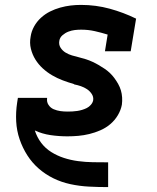

<svg xmlns="http://www.w3.org/2000/svg" viewBox="-20 -548 640 783"><path d="M420 215Q381 215 342.5 213Q304 211 267 203Q230 195 197.5 179Q165 163 138 139.5Q111 116 91.5 85.5Q72 55 60 20Q48 -15 46 -53Q44 -91 50 -130L53 -149H172V-147Q170 -132 178 -120Q186 -108 199 -102.5Q212 -97 226 -95Q240 -93 255 -93Q265 -93 275 -93.5Q285 -94 295 -95.5Q305 -97 315 -100Q325 -103 334 -107.5Q343 -112 350.5 -120.5Q358 -129 360 -139Q362 -153 354 -165Q346 -177 334.5 -184.5Q323 -192 310 -196.5Q297 -201 282 -204V-205Q258 -212 235.5 -220.5Q213 -229 192.5 -241Q172 -253 154.5 -269Q137 -285 124.5 -305Q112 -325 106 -349Q100 -373 105 -399Q108 -420 119 -440Q130 -460 147 -475.5Q164 -491 184 -501Q204 -511 225.5 -517Q247 -523 268 -525.5Q289 -528 310 -528Q371 -528 427.5 -512.5Q484 -497 535 -472L513 -339H408L419 -407Q393 -415 366.5 -421Q340 -427 311 -427Q298 -427 285 -425.5Q272 -424 259 -419Q246 -414 235 -404.5Q224 -395 222 -382Q219 -366 227 -353.5Q235 -341 247.5 -333.5Q260 -326 273.5 -322Q287 -318 301.5 -314.5Q316 -311 330 -306.5Q344 -302 357 -296Q370 -290 382 -283Q394 -276 406 -268Q418 -260 428 -250.5Q438 -241 446.5 -229.5Q455 -218 462 -205.5Q469 -193 473 -179.5Q477 -166 478 -151Q479 -136 477 -121Q473 -99 460.5 -78Q448 -57 429.5 -41.5Q411 -26 389 -16.5Q367 -7 344.5 -1.5Q322 4 299.5 6Q277 8 255 8Q220 8 186 3Q152 -2 122 -16Q131 12 148 34.5Q165 57 189 72Q213 87 240.5 96Q268 105 298 109Q328 113 358.5 113.5Q389 114 419 114H421V215Z"/></svg>

Font: Iosevka Etoile
Style: Bold Italic
Weight: 700
Italic angle: -9°
Designer: Belleve Invis
Foundry: Belleve Invis
Version: Version 28.1.0; ttfautohint (v1.8.4)